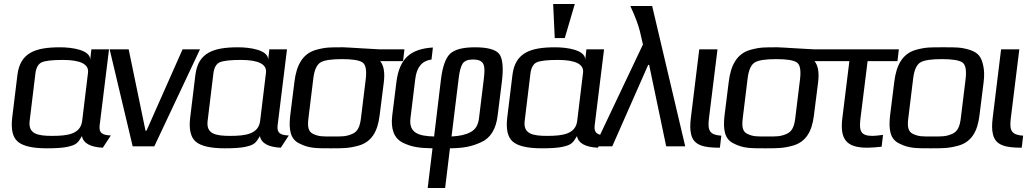

<svg xmlns="http://www.w3.org/2000/svg" viewBox="-20 -730 5125 958"><path d="M477 -103 524 -484H436L430 -432C431 -481 339 -494 280 -494C158 -494 81 -468 67 -357L41 -144C34 -85 43 -45 69 -23C95 -1 143 10 213 10C257 10 291 8 315 3C361 -7 368 -16 389 -51C395 -16 430 4 493 7L533 -54C492 -56 473 -65 477 -103ZM240 -52C167 -52 120 -62 128 -127L157 -366C161 -393 171 -411 188 -419C206 -427 241 -431 294 -431C383 -431 425 -409 419 -366L390 -127C382 -61 318 -52 240 -52Z M978 -484H891L711 -78H706L622 -484H527L642 0H750Z M1365 -103 1412 -484H1324L1318 -432C1319 -481 1227 -494 1168 -494C1046 -494 969 -468 955 -357L929 -144C922 -85 931 -45 957 -23C983 -1 1031 10 1101 10C1145 10 1179 8 1203 3C1249 -7 1256 -16 1277 -51C1283 -16 1318 4 1381 7L1421 -54C1380 -56 1361 -65 1365 -103ZM1128 -52C1055 -52 1008 -62 1016 -127L1045 -366C1049 -393 1059 -411 1076 -419C1094 -427 1129 -431 1182 -431C1271 -431 1313 -409 1307 -366L1278 -127C1270 -61 1206 -52 1128 -52Z M1693 -494C1630 -494 1606 -495 1556 -481C1490 -462 1459 -405 1449 -321L1428 -153C1420 -82 1429 -35 1474 -14C1521 10 1555 10 1631 10C1693 10 1720 10 1768 -3C1833 -21 1864 -72 1874 -153L1895 -319C1901 -368 1895 -403 1877 -425H1991L1998 -484H1871C1854 -484 1711 -494 1693 -494ZM1781 -140C1776 -100 1766 -74 1738 -62C1706 -48 1686 -49 1639 -49C1591 -49 1571 -48 1542 -62C1517 -74 1514 -100 1519 -140L1543 -336C1548 -381 1561 -408 1580 -419C1599 -430 1635 -435 1686 -435C1737 -435 1771 -430 1788 -419C1805 -408 1810 -381 1805 -336Z M2114 208H2201L2225 10C2293 9 2331 2 2380 -20C2428 -41 2455 -87 2463 -153L2484 -321C2493 -393 2488 -440 2470 -462C2452 -483 2412 -494 2350 -494C2291 -494 2251 -484 2227 -463C2204 -442 2188 -399 2180 -332L2146 -49C2070 -51 2019 -66 2028 -140L2052 -336C2059 -395 2086 -427 2133 -433L2140 -493C2030 -486 1973 -440 1958 -321L1937 -153C1929 -86 1946 -41 1988 -19C2032 3 2070 9 2138 10ZM2394 -336 2370 -140C2366 -106 2352 -83 2328 -71C2305 -58 2273 -51 2233 -49L2268 -334C2272 -372 2279 -398 2288 -412C2297 -426 2314 -433 2339 -433C2399 -433 2402 -403 2394 -336Z M2947 -103 2994 -484H2906L2900 -432C2901 -481 2809 -494 2750 -494C2628 -494 2551 -468 2537 -357L2511 -144C2504 -85 2513 -45 2539 -23C2565 -1 2613 10 2683 10C2727 10 2761 8 2785 3C2831 -7 2838 -16 2859 -51C2865 -16 2900 4 2963 7L3003 -54C2962 -56 2943 -65 2947 -103ZM2710 -52C2637 -52 2590 -62 2598 -127L2627 -366C2631 -393 2641 -411 2658 -419C2676 -427 2711 -431 2764 -431C2853 -431 2895 -409 2889 -366L2860 -127C2852 -61 2788 -52 2710 -52ZM2798 -540 2848 -710H2740L2748 -540Z M3234 -700H3125C3150 -647 3165 -605 3173 -573L3188 -508L2947 0H3035L3214 -406H3219L3304 0H3399Z M3517 -136 3560 -484H3469L3427 -141C3423 -108 3423 -82 3428 -62C3440 -3 3494 7 3572 7L3579 -53C3523 -57 3510 -76 3517 -136Z M3860 -494C3797 -494 3773 -495 3723 -481C3657 -462 3626 -405 3616 -321L3595 -153C3587 -82 3596 -35 3641 -14C3688 10 3722 10 3798 10C3860 10 3887 10 3935 -3C4000 -21 4031 -72 4041 -153L4062 -319C4068 -368 4062 -403 4044 -425H4158L4165 -484H4038C4021 -484 3878 -494 3860 -494ZM3948 -140C3943 -100 3933 -74 3905 -62C3873 -48 3853 -49 3806 -49C3758 -49 3738 -48 3709 -62C3684 -74 3681 -100 3686 -140L3710 -336C3715 -381 3728 -408 3747 -419C3766 -430 3802 -435 3853 -435C3904 -435 3938 -430 3955 -419C3972 -408 3977 -381 3972 -336Z M4273 -136 4309 -425H4458L4465 -484H4093L4086 -425H4218L4183 -141C4170 -36 4202 7 4307 7C4327 7 4351 5 4379 2L4386 -57C4363 -54 4345 -52 4334 -52C4276 -52 4266 -74 4273 -136Z M4888 -321C4892 -353 4891 -380 4886 -402C4877 -445 4862 -467 4819 -481C4774 -495 4749 -494 4686 -494C4623 -494 4599 -495 4549 -481C4483 -462 4452 -405 4442 -321L4421 -153C4413 -82 4422 -35 4467 -14C4514 10 4548 10 4624 10C4686 10 4713 10 4761 -3C4826 -21 4857 -72 4867 -153ZM4774 -140C4769 -100 4759 -74 4731 -62C4699 -48 4679 -49 4632 -49C4584 -49 4564 -48 4535 -62C4510 -74 4507 -100 4512 -140L4536 -336C4541 -381 4554 -408 4573 -419C4592 -430 4628 -435 4679 -435C4730 -435 4764 -430 4781 -419C4798 -408 4803 -381 4798 -336Z M5023 -136 5066 -484H4975L4933 -141C4929 -108 4929 -82 4934 -62C4946 -3 5000 7 5078 7L5085 -53C5029 -57 5016 -76 5023 -136Z"/></svg>

Font: Gamestation Display
Style: Italic
Weight: 400
Designer: Jonas Hecksher
Foundry: Jonas Hecksher, Playtypeª, e-types AS
Version: Version 1.003